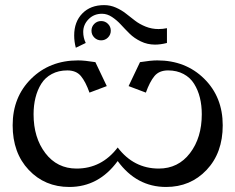

<svg xmlns="http://www.w3.org/2000/svg" viewBox="-20 -726 917 748"><path d="M438.5 -98.6Q364.7 2.4 250 2.4Q154.8 2.4 92 -64Q29.3 -130.4 29.3 -237.8Q29.3 -348.1 101.6 -419.4Q173.8 -490.7 284.2 -490.7Q309.6 -490.7 351.6 -483.9L396 -390.6L328.6 -365.2Q313.5 -407.7 295.2 -429.7Q276.9 -451.7 242.2 -451.7Q208 -451.7 181.9 -437.7Q155.8 -423.8 140.6 -399.4Q125.5 -375 118.2 -345.2Q110.8 -315.4 110.8 -280.8Q110.8 -189.5 156.7 -129.4Q202.6 -69.3 278.3 -69.3Q376 -69.3 438.5 -151.4Q501 -69.3 598.6 -69.3Q674.3 -69.3 720.2 -129.4Q766.1 -189.5 766.1 -280.8Q766.1 -315.4 758.8 -345.2Q751.5 -375 736.3 -399.4Q721.2 -423.8 695.1 -437.7Q668.9 -451.7 634.8 -451.7Q600.1 -451.7 581.8 -429.7Q563.5 -407.7 548.3 -365.2L481 -390.6L525.4 -483.9Q567.4 -490.7 592.8 -490.7Q703.1 -490.7 775.4 -419.4Q847.7 -348.1 847.7 -237.8Q847.7 -130.4 784.9 -64Q722.2 2.4 627 2.4Q512.2 2.4 438.5 -98.6ZM630.4 -616.2V-558.6Q605.5 -552.2 584 -552.2Q554.2 -552.2 528.6 -564.7Q502.9 -577.1 485.1 -594.7Q467.3 -612.3 451.2 -629.9Q435.1 -647.5 416.3 -659.9Q397.5 -672.4 377.4 -672.4Q345.7 -672.4 325 -651.1Q304.2 -629.9 304.2 -601.6Q304.2 -579.1 314 -558.6L275.4 -540Q269 -563.5 269 -587.9Q269 -641.1 300.8 -673.6Q332.5 -706.1 385.7 -706.1Q409.7 -706.1 431.4 -696.5Q453.1 -687 470.7 -673.1Q488.3 -659.2 506.1 -645.5Q523.9 -631.8 547.6 -622.3Q571.3 -612.8 597.7 -612.8Q613.8 -612.8 630.4 -616.2ZM347.4 -579.8Q336.4 -590.8 336.4 -606.4Q336.4 -622.1 347.4 -633.1Q358.4 -644 374 -644Q389.6 -644 400.6 -633.1Q411.6 -622.1 411.6 -606.4Q411.6 -590.8 400.6 -579.8Q389.6 -568.8 374 -568.8Q358.4 -568.8 347.4 -579.8Z"/></svg>

Font: Flanker
Style: Regular
Weight: 400
Designer: Flanker
Foundry: Flanker
Version: Version 2.027